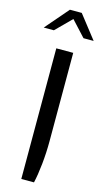

<svg xmlns="http://www.w3.org/2000/svg" viewBox="-180 -814 594 1096"><g transform="rotate(15 117.5 -265.5)"><path d="M70 -535H170V-13Q170 55 163 122.5Q156 190 145 237H70ZM88 -768H158L265 -631H205L121 -722L30 -631H-30Z"/></g></svg>

Font: Exo Medium
Style: Regular
Weight: 500
Designer: Natanael Gama
Foundry: Natanael Gama
Version: Version 1.500; ttfautohint (v1.6)